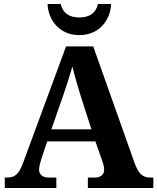

<svg xmlns="http://www.w3.org/2000/svg" viewBox="-20 -948 793 968"><path d="M380 -771C485 -771 538 -853 540 -928H474C463 -880 429 -860 380 -860C331 -860 297 -880 286 -928H220C222 -853 275 -771 380 -771ZM4 0H264V-53H222C199 -53 177 -66 177 -92C177 -108 184 -133 189 -149L218 -235H461L496 -135C500 -124 505 -108 505 -92C505 -64 482 -53 462 -53H423V0H753V-53H735C703 -53 679 -69 659 -125L450 -714H313L96 -126C74 -66 52 -53 16 -53H4ZM239 -296 298 -465C314 -511 333 -570 345 -613C356 -566 374 -505 388 -460L441 -296Z"/></svg>

Font: Noto Serif NP Hmong
Style: Bold
Weight: 700
Designer: Dalton Maag Ltd
Foundry: Dalton Maag Ltd
Version: Version 1.001